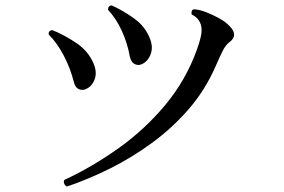

<svg xmlns="http://www.w3.org/2000/svg" viewBox="-20 -695 1040 702"><path d="M225 -13Q218 -16 215 -23Q212 -30 215 -37Q318 -85 414 -153.5Q510 -222 584.5 -311.5Q659 -401 699 -511Q709 -538 714 -560Q719 -582 716 -598Q710 -628 681 -642Q679 -648 681 -654Q683 -660 689 -661Q709 -660 733.5 -650.5Q758 -641 781.5 -628Q805 -615 819 -600Q853 -566 819 -541Q805 -530 795.5 -511.5Q786 -493 768 -452Q730 -365 669.5 -295.5Q609 -226 535 -172Q461 -118 381.5 -78.5Q302 -39 225 -13ZM291 -368Q280 -364 267.5 -369.5Q255 -375 250 -395Q238 -444 213.5 -491Q189 -538 158 -569Q156 -583 171 -585Q216 -567 259.5 -537.5Q303 -508 322 -463Q336 -430 325.5 -403.5Q315 -377 291 -368ZM495 -459Q484 -455 472 -461Q460 -467 455 -487Q446 -537 425.5 -582Q405 -627 375 -659Q375 -675 389 -675Q433 -655 472.5 -626Q512 -597 529 -552Q541 -520 529.5 -493.5Q518 -467 495 -459Z"/></svg>

Font: Zen Old Mincho Medium
Style: Regular
Weight: 500
Designer: Yoshimichi Ohira
Foundry: Positype
Version: Version 1.500